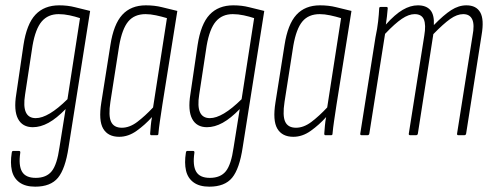

<svg xmlns="http://www.w3.org/2000/svg" viewBox="-20 -507 1850 720"><path d="M202 -487Q234 -487 261 -480Q288 -473 318 -466L237 46Q225 126 197.5 159.5Q170 193 112 193Q75 193 53 177Q31 161 24.5 132.5Q18 104 24 66Q25 59 29 59H51Q57 59 56 66Q49 113 62.5 136.5Q76 160 114 160Q154 160 174 135Q194 110 203 46L226 -98Q192 -63 162 -46.5Q132 -30 103 -30Q64 -30 47.5 -61.5Q31 -93 41 -154L68 -338Q80 -417 113 -452Q146 -487 202 -487ZM114 -64Q161 -64 233 -135L280 -439Q262 -445 241 -449.5Q220 -454 200 -454Q160 -454 136.5 -426.5Q113 -399 102 -336L74 -152Q60 -64 114 -64Z M427 6Q385 6 367 -24.5Q349 -55 360 -123L394 -338Q406 -416 438.5 -451.5Q471 -487 527 -487Q560 -487 587.5 -480Q615 -473 645 -466L589 -115Q583 -75 579.5 -51.5Q576 -28 574 -6Q574 0 569 0H547Q543 0 543 -6Q544 -20 545.5 -36.5Q547 -53 550 -68Q524 -39 492.5 -16.5Q461 6 427 6ZM437 -28Q466 -28 495 -50Q524 -72 554 -104L606 -439Q586 -445 565 -449.5Q544 -454 526 -454Q484 -454 461 -426.5Q438 -399 427 -336L394 -125Q386 -73 396.5 -50.5Q407 -28 437 -28Z M855 -487Q887 -487 914 -480Q941 -473 971 -466L890 46Q878 126 850.5 159.5Q823 193 765 193Q728 193 706 177Q684 161 677.5 132.5Q671 104 677 66Q678 59 682 59H704Q710 59 709 66Q702 113 715.5 136.5Q729 160 767 160Q807 160 827 135Q847 110 856 46L879 -98Q845 -63 815 -46.5Q785 -30 756 -30Q717 -30 700.5 -61.5Q684 -93 694 -154L721 -338Q733 -417 766 -452Q799 -487 855 -487ZM767 -64Q814 -64 886 -135L933 -439Q915 -445 894 -449.5Q873 -454 853 -454Q813 -454 789.5 -426.5Q766 -399 755 -336L727 -152Q713 -64 767 -64Z M1080 6Q1038 6 1020 -24.5Q1002 -55 1013 -123L1047 -338Q1059 -416 1091.5 -451.5Q1124 -487 1180 -487Q1213 -487 1240.5 -480Q1268 -473 1298 -466L1242 -115Q1236 -75 1232.5 -51.5Q1229 -28 1227 -6Q1227 0 1222 0H1200Q1196 0 1196 -6Q1197 -20 1198.5 -36.5Q1200 -53 1203 -68Q1177 -39 1145.5 -16.5Q1114 6 1080 6ZM1090 -28Q1119 -28 1148 -50Q1177 -72 1207 -104L1259 -439Q1239 -445 1218 -449.5Q1197 -454 1179 -454Q1137 -454 1114 -426.5Q1091 -399 1080 -336L1047 -125Q1039 -73 1049.5 -50.5Q1060 -28 1090 -28Z M1336 0Q1330 0 1331 -6L1388 -367Q1395 -400 1398 -427Q1401 -454 1402 -476Q1402 -481 1408 -481H1429Q1434 -481 1434 -476Q1433 -461 1431 -445Q1429 -429 1427 -415Q1461 -453 1490 -470Q1519 -487 1547 -487Q1578 -487 1593.5 -469.5Q1609 -452 1607 -413Q1644 -451 1672 -469Q1700 -487 1729 -487Q1766 -487 1781 -460.5Q1796 -434 1786 -376L1728 -6Q1727 0 1721 0H1699Q1693 0 1694 -6L1752 -373Q1760 -414 1751 -434Q1742 -454 1717 -454Q1694 -454 1668.5 -436Q1643 -418 1605 -379L1547 -6Q1546 0 1540 0H1518Q1512 0 1513 -6L1571 -373Q1578 -414 1569.5 -434Q1561 -454 1535 -454Q1513 -454 1487 -436.5Q1461 -419 1424 -380L1365 -6Q1364 0 1358 0Z"/></svg>

Font: Sofia Sans Extra Condensed ExtraLight
Style: Italic
Weight: 250
Italic angle: -9°
Version: Version 4.100